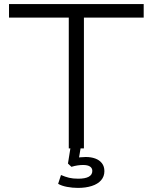

<svg xmlns="http://www.w3.org/2000/svg" viewBox="-20 -725 746 938"><path d="M316 0V-639H24V-705H682V-639H390V0ZM361 193Q334 193 307.5 188Q281 183 264 173L278 130Q299 139 317.5 143.5Q336 148 362 148Q396 148 413.5 138.5Q431 129 431 110Q431 96 419.5 88.5Q408 81 386 81Q374 81 359.5 83Q345 85 329 90L312 74L327 -20H377L364 57L341 49Q357 45 371.5 43.5Q386 42 399 42Q425 42 445.5 49.5Q466 57 478 72.5Q490 88 490 111Q490 137 474 155.5Q458 174 428.5 183.5Q399 193 361 193Z"/></svg>

Font: Nunito Sans 7pt SemiExpanded Light
Style: Regular
Weight: 300
Width: 6
Designer: Vernon Adams
Foundry: Vernon Adams
Version: Version 3.101;gftools[0.9.27]